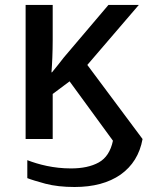

<svg xmlns="http://www.w3.org/2000/svg" viewBox="-20 -559 600 772"><path d="M279.8 192.9C355.5 192.9 417 176.3 464.8 143.1C512.2 109.4 542 62 553.2 0L331.1 -297.9L538.1 -539.1H416L236.8 -328.1C222.7 -309.1 205.1 -288.1 189 -268.1H187C189.5 -298.8 191.9 -349.6 191.9 -398.9V-539.1H83V0H191.9V-181.2L259.8 -231.9L434.1 6.8C425.3 48.8 406.2 78.1 377 94.2C347.7 110.4 310.5 118.2 265.1 118.2C195.3 118.2 135.3 102.5 89.8 85V157.2C104.5 163.1 128.9 170.4 162.6 179.7C196.3 188.5 235.4 192.9 279.8 192.9Z"/></svg>

Font: Noto Reveo Sans
Style: Regular
Weight: 500
Designer: Monotype Design Team
Foundry: Monotype Imaging Inc.
Version: Version 2.007